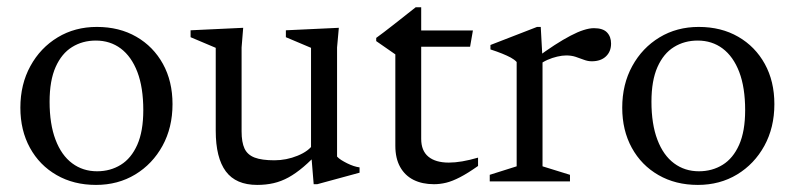

<svg xmlns="http://www.w3.org/2000/svg" viewBox="-20 -512 2244 542"><path d="M254 -28.5Q291.5 -28.5 321 -46.8Q350.5 -65 367.5 -103.2Q384.5 -141.5 384.5 -201Q384.5 -265 367.8 -308.8Q351 -352.5 321 -375Q291 -397.5 250.5 -397.5Q213 -397.5 183.5 -379.2Q154 -361 137 -322.8Q120 -284.5 120 -225Q120 -161.5 136.8 -117.5Q153.5 -73.5 183.8 -51Q214 -28.5 254 -28.5ZM251 10Q188 10 139.8 -17.8Q91.5 -45.5 64.5 -94.8Q37.5 -144 37.5 -208Q37.5 -274 65.8 -325.5Q94 -377 142.8 -406.5Q191.5 -436 253.5 -436Q317 -436 365 -408.2Q413 -380.5 440 -331.5Q467 -282.5 467 -218Q467 -152 438.8 -100.5Q410.5 -49 361.8 -19.5Q313 10 251 10Z M662 -141Q662 -110.5 670.2 -92.8Q678.5 -75 698.8 -67.2Q719 -59.5 754.5 -59.5Q788.5 -59.5 820.2 -72.5Q852 -85.5 864.5 -105.5L883.5 -86.5Q858.5 -59.5 836.8 -41Q815 -22.5 794.5 -11.2Q774 0 752.5 5Q731 10 706 10Q646 10 617.5 -28.2Q589 -66.5 589 -143V-377L518 -407V-426.5L666.5 -433.5L662 -378ZM865.5 8 858 -83V-377L787 -407V-426.5L936.5 -433.5L931.5 -378V-70Q936 -65 943.5 -60.2Q951 -55.5 960 -51Q969 -46.5 978 -43.5Q987 -40.5 995 -39.5V-24.5L875.5 8Z M1169 -120Q1169 -86.5 1189.2 -69.8Q1209.5 -53 1247 -53Q1264.5 -53 1285 -56.5Q1305.5 -60 1329.5 -67V-43.5Q1300.5 -23 1278.8 -11.8Q1257 -0.5 1239.5 3.8Q1222 8 1205 8Q1172 8 1147.5 -4.2Q1123 -16.5 1109.5 -40.8Q1096 -65 1096 -100.5V-358.5L1042 -396V-405Q1053 -413 1063.8 -421.2Q1074.5 -429.5 1085.5 -438Q1096.5 -446.5 1107.5 -455.2Q1118.5 -464 1130 -473Q1141.5 -482 1153.5 -491.5H1169V-411ZM1140.5 -380V-426H1315L1307 -380Z M1656.5 -432.5Q1682 -432.5 1693.5 -420.5Q1705 -408.5 1705 -389Q1705 -366.5 1690.5 -352.8Q1676 -339 1650.5 -339Q1639.5 -339 1628.5 -343.2Q1617.5 -347.5 1605.2 -351.5Q1593 -355.5 1578.5 -355.5Q1567 -355.5 1553 -352.2Q1539 -349 1525.5 -343Q1512 -337 1502 -329L1491 -346.5Q1520.5 -368.5 1545.2 -384.5Q1570 -400.5 1590.5 -411.2Q1611 -422 1627.5 -427.2Q1644 -432.5 1656.5 -432.5ZM1511.5 -344.5V-42.5L1589 -18.5V0H1362.5V-18.5L1438.5 -42.5V-337Q1432 -344 1421.8 -349.5Q1411.5 -355 1397.2 -360.8Q1383 -366.5 1364.5 -372.5V-385L1496 -436H1506.5Z M1953 -28.5Q1990.5 -28.5 2020 -46.8Q2049.5 -65 2066.5 -103.2Q2083.5 -141.5 2083.5 -201Q2083.5 -265 2066.8 -308.8Q2050 -352.5 2020 -375Q1990 -397.5 1949.5 -397.5Q1912 -397.5 1882.5 -379.2Q1853 -361 1836 -322.8Q1819 -284.5 1819 -225Q1819 -161.5 1835.8 -117.5Q1852.5 -73.5 1882.8 -51Q1913 -28.5 1953 -28.5ZM1950 10Q1887 10 1838.8 -17.8Q1790.5 -45.5 1763.5 -94.8Q1736.5 -144 1736.5 -208Q1736.5 -274 1764.8 -325.5Q1793 -377 1841.8 -406.5Q1890.5 -436 1952.5 -436Q2016 -436 2064 -408.2Q2112 -380.5 2139 -331.5Q2166 -282.5 2166 -218Q2166 -152 2137.8 -100.5Q2109.5 -49 2060.8 -19.5Q2012 10 1950 10Z"/></svg>

Font: Newsreader Text
Style: Regular
Weight: 400
Designer: Hugues Gentile
Foundry: Production Type
Version: Version 1.001